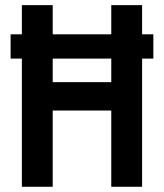

<svg xmlns="http://www.w3.org/2000/svg" viewBox="-20 -713 626 733"><path d="M20.5 -489.3V-582H63.5V-693.4H181.2V-582H404.8V-693.4H522.5V-582H565.4V-489.3H522.5V0H404.8V-291H181.2V0H63.5V-489.3ZM181.2 -399.4H404.8V-489.3H181.2Z"/></svg>

Font: Cascadia Mono NF SemiBold
Style: Regular
Weight: 600
Monospace: yes
Designer: Aaron Bell
Foundry: Saja Typeworks
Version: Version 2404.023; ttfautohint (v1.8.4)